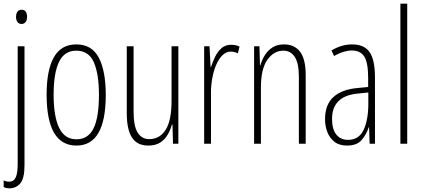

<svg xmlns="http://www.w3.org/2000/svg" viewBox="-24 -780 2299 1042"><path d="M63 -688Q63 -704 70 -715.5Q77 -727 93 -727Q110 -727 116.5 -715.5Q123 -704 123 -689Q123 -671 115 -660.5Q107 -650 93 -650Q78 -650 70.5 -661Q63 -672 63 -688ZM29 242Q18 242 9.5 240Q1 238 -4 235V199Q10 206 25 206Q51 206 61.5 182.5Q72 159 72 110V-529H109V116Q109 187 87 214Q65 241 29 242Z M550 -265Q550 10 391 10Q229 10 229 -267Q229 -400 268.5 -469.5Q308 -539 390 -539Q475 -539 512.5 -466.5Q550 -394 550 -265ZM267 -267Q267 -148 297 -86Q327 -24 391 -24Q454 -24 483.5 -83Q513 -142 513 -266Q513 -378 485.5 -441.5Q458 -505 390 -505Q325 -505 296 -443.5Q267 -382 267 -267Z M944 -529V0H915L912 -104H909Q901 -75 886 -49Q871 -23 845.5 -6.5Q820 10 781 10Q720 10 692 -34Q664 -78 664 -165V-529H701V-174Q701 -96 723 -60.5Q745 -25 786 -25Q843 -25 875 -75.5Q907 -126 907 -233V-529Z M1230 -537Q1240 -537 1252.5 -535Q1265 -533 1276 -527L1267 -491Q1260 -494 1250 -497Q1240 -500 1229 -500Q1203 -500 1183 -480Q1163 -460 1149 -427.5Q1135 -395 1128 -355.5Q1121 -316 1121 -278V0H1084V-529H1113L1119 -416H1121Q1130 -444 1143.5 -472Q1157 -500 1178 -518.5Q1199 -537 1230 -537Z M1518 -539Q1574 -539 1604.5 -499Q1635 -459 1635 -373V0H1598V-362Q1598 -438 1575.5 -471.5Q1553 -505 1514 -505Q1462 -505 1427 -455.5Q1392 -406 1392 -305V0H1355V-529H1384L1387 -425H1389Q1397 -454 1413 -480Q1429 -506 1454.5 -522.5Q1480 -539 1518 -539Z M1887 -539Q1953 -539 1982 -497Q2011 -455 2011 -359V0H1982L1979 -89H1977Q1965 -51 1939 -20.5Q1913 10 1859 10Q1817 10 1791 -10.5Q1765 -31 1752.5 -63.5Q1740 -96 1740 -133Q1740 -212 1785 -253Q1830 -294 1913 -302L1974 -308V-356Q1974 -440 1953 -473Q1932 -506 1885 -506Q1866 -506 1841.5 -499Q1817 -492 1789 -476L1775 -506Q1829 -539 1887 -539ZM1915 -272Q1778 -258 1778 -134Q1778 -79 1801 -50Q1824 -21 1865 -21Q1924 -21 1949.5 -75.5Q1975 -130 1975 -218V-278Z M2186 0H2149V-760H2186Z"/></svg>

Font: Noto Sans Malayalam ExtraCondensed ExtraLight
Style: Regular
Weight: 200
Width: 2
Designer: Jelle Bosma - Monotype Design Team
Foundry: Monotype Imaging Inc.
Version: Version 2.104; ttfautohint (v1.8.4.7-5d5b)